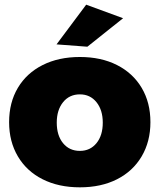

<svg xmlns="http://www.w3.org/2000/svg" viewBox="-20 -795 683 822"><path d="M624 -272Q624 -189 586.5 -125.5Q549 -62 481 -27.5Q413 7 322 7Q231 7 162.5 -27.5Q94 -62 56.5 -125.5Q19 -189 19 -272Q19 -356 56.5 -419Q94 -482 162.5 -516.5Q231 -551 322 -551Q413 -551 481 -516.5Q549 -482 586.5 -419Q624 -356 624 -272ZM223 -270Q223 -215 250 -182Q277 -149 322 -149Q366 -149 393 -182Q420 -215 420 -270Q420 -324 393 -357.5Q366 -391 322 -391Q277 -391 250 -357.5Q223 -324 223 -270ZM349 -775 507 -717 354 -595 222 -605Z"/></svg>

Font: Gontserrat ExtraBold
Style: Regular
Weight: 800
Designer: Julieta Ulanovsky
Foundry: Julieta Ulanovsky
Version: Version 6.001